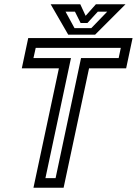

<svg xmlns="http://www.w3.org/2000/svg" viewBox="-20 -878 640 898"><path d="M136.5 0 255.5 -558.5H82L112 -700H600L570 -558.5H396.5L277.5 0ZM192.5 -45H240L359 -606.5H535L545 -654H147L136.5 -606.5H312ZM299 -716 217 -858H355.5L380.5 -804L428.5 -858H567L425 -716ZM328.5 -746.5H407L481.5 -823.5H437.5L389 -770.5H357L330.5 -823.5H286.5Z"/></svg>

Font: Tourney Medium
Style: Italic
Weight: 500
Italic angle: -12°
Version: Version 1.015